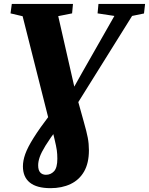

<svg xmlns="http://www.w3.org/2000/svg" viewBox="-20 -763 758 976"><path d="M237 193.5Q167 193.5 131.8 165.2Q96.5 137 96.5 82.5Q96.5 53.5 108.5 19.8Q120.5 -14 150.8 -62.2Q181 -110.5 235.5 -182L339 -289.5L399.5 -397.5L561.5 -682L476 -695L480.5 -743H717.5L712 -694.5L651.5 -682L335 -175L274.5 -113.5Q233 -58 211.5 -23Q190 12 182 35Q174 58 174 77.5Q174 102.5 184.8 114Q195.5 125.5 213.5 125.5Q238 125.5 254.8 107.5Q271.5 89.5 271.5 43.5Q271.5 20.5 268.8 0.8Q266 -19 257 -56.5L246.5 -100L230.5 -144.5L95 -680.5L33.5 -695L40 -743H351L346.5 -695L276 -681L363 -299L373.5 -260.5L405.5 -145.5Q420.5 -93 426.2 -62.8Q432 -32.5 432 0.5Q432 66 407.5 108.8Q383 151.5 338.8 172.5Q294.5 193.5 237 193.5Z"/></svg>

Font: Merriweather 36pt Black
Style: Italic
Weight: 900
Italic angle: -7.8°
Version: Version 2.101